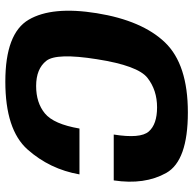

<svg xmlns="http://www.w3.org/2000/svg" viewBox="-22 -698 724 720"><g transform="rotate(90 340.0 -338.0)"><path d="M286 4Q466.5 4 540.5 -79.2Q614.5 -162.5 634 -274H462Q445.5 -177.5 405.5 -144.5Q365.5 -111.5 302.5 -111.5Q238 -111.5 208 -149.8Q178 -188 202 -339Q226 -493 272 -529Q318 -565 382.5 -565Q446 -565 473.2 -533.8Q500.5 -502.5 484.5 -402.5H656.5Q674 -518.5 628.5 -599.5Q583 -680.5 401.5 -680.5Q221.5 -680.5 139.2 -594.8Q57 -509 29.5 -339Q2.5 -171.5 53.8 -83.8Q105 4 286 4Z"/></g></svg>

Font: Anybody UltraCondensed Thin
Style: Bold Italic
Weight: 700
Italic angle: -10°
Version: Version 1.111